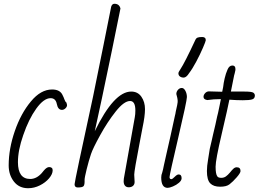

<svg xmlns="http://www.w3.org/2000/svg" viewBox="-20 -985 1373 1017"><path d="M26 -109Q26 -197 58.5 -291Q91 -385 144 -448Q196 -511 256 -511Q299 -511 312 -480Q315 -475 317 -469.5Q319 -464 321 -459Q326 -445 331 -443Q335 -433 335 -428Q335 -419 326.5 -411Q318 -403 308 -403Q287 -403 281 -434Q275 -465 248 -465Q212 -465 172 -409.5Q132 -354 103 -269Q75 -189 75 -126Q75 -37 140 -37Q173 -37 201 -68Q204 -72 212 -81.5Q220 -91 227 -95.5Q234 -100 240 -100Q259 -100 259 -83Q259 -63 240 -40.5Q221 -18 191 -3Q161 12 129 12Q81 12 53.5 -23.5Q26 -59 26 -109Z M375 -9Q375 -23 473 -474Q501 -609 528.5 -747.5Q556 -886 569 -950Q574 -965 586 -965Q612 -965 618 -940Q604 -868 573 -718.5Q542 -569 520 -465L482 -290Q584 -500 675 -500Q710 -500 729 -472.5Q748 -445 748 -407Q748 -370 735 -309L719 -225Q691 -80 691 -60L693 -21Q693 -8 684.5 -0.5Q676 7 662 7Q649 7 642 -1.5Q635 -10 635 -25Q635 -34 636 -39L694 -364Q697 -379 697 -400Q697 -450 669 -450Q637 -450 593 -394.5Q549 -339 510.5 -269Q472 -199 462 -169Q450 -133 439 -88.5Q428 -44 428 -32Q429 -7 423 0.5Q417 8 392 8Q375 8 375 -9Z M834 -45Q834 -59 839 -70Q844 -87 848 -109L863 -176L883 -264Q893 -313 907 -374Q909 -380 911 -394Q921 -437 921 -444V-454Q921 -462 914 -487Q914 -499 922.5 -509Q931 -519 943 -519Q954 -519 962 -504Q970 -489 970 -471Q970 -451 924 -255Q878 -59 878 -47Q878 -36 888 -36Q893 -36 906 -49Q918 -61 926 -61Q942 -61 942 -41Q942 -29 928 -17Q914 -5 896 2.5Q878 10 868 10Q834 10 834 -45ZM925 -597Q925 -603 936 -619Q958 -652 1015 -774Q1019 -783 1027 -786Q1035 -789 1051 -789Q1070 -789 1070 -772Q1070 -767 1055 -732Q1040 -697 1019.5 -658.5Q999 -620 982 -598Q967 -574 953 -574Q941 -574 933 -580Q925 -586 925 -597Z M1076 -79Q1076 -105 1082 -139L1091 -196L1102 -243L1108 -270L1121 -325Q1123 -338 1130 -367L1135 -387L1144 -430L1150 -460Q1111 -460 1078 -455Q1058 -458 1058 -472Q1058 -482 1066 -491Q1074 -500 1085 -501L1157 -499Q1157 -499 1162 -524Q1164 -544 1170 -570Q1176 -596 1185 -616Q1194 -638 1211 -638Q1227 -638 1227 -620V-614Q1223 -594 1220 -585L1203 -500H1275Q1313 -500 1322 -494Q1330 -488 1330 -479Q1330 -463 1315.5 -458.5Q1301 -454 1266 -454Q1234 -454 1195 -457Q1189 -424 1154 -274Q1122 -138 1122 -102Q1122 -63 1131 -51Q1136 -43 1152 -43Q1166 -43 1176.5 -50.5Q1187 -58 1198 -71Q1209 -85 1217 -92Q1225 -99 1234 -99Q1254 -99 1254 -79Q1254 -69 1234 -46Q1214 -23 1196 -9Q1180 4 1146 4Q1111 4 1093.5 -14Q1076 -32 1076 -79Z"/></svg>

Font: Bad Script
Style: Regular
Weight: 400
Italic angle: -10°
Designer: Roman Shchyukin (Gaslight Type Foundry), Cyreal (Charset Expansion)
Foundry: Gaslight
Version: Version 2.000